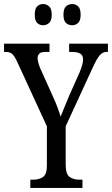

<svg xmlns="http://www.w3.org/2000/svg" viewBox="-23 -930 554 950"><path d="M127 0V-41H142Q170 -41 189.5 -54Q209 -67 209 -111V-305L64 -620Q51 -649 39.5 -661Q28 -673 7 -673H-3V-714H222V-673H201Q179 -673 171 -664Q163 -655 163 -643Q163 -632 167.5 -616.5Q172 -601 177 -590L236 -459Q250 -429 260 -402.5Q270 -376 277 -353Q285 -373 296 -400Q307 -427 320 -458L370 -570Q378 -589 383 -606Q388 -623 388 -635Q388 -657 373.5 -665Q359 -673 336 -673H319V-714H511V-673H503Q485 -673 470.5 -656.5Q456 -640 436 -596L302 -305V-116Q302 -68 321.5 -54.5Q341 -41 367 -41H385V0ZM334 -805Q316 -805 303.5 -816.5Q291 -828 291 -857Q291 -887 303.5 -898.5Q316 -910 334 -910Q351 -910 363.5 -898.5Q376 -887 376 -857Q376 -828 363.5 -816.5Q351 -805 334 -805ZM190 -805Q173 -805 161 -816.5Q149 -828 149 -857Q149 -887 161 -898.5Q173 -910 190 -910Q207 -910 220 -898.5Q233 -887 233 -857Q233 -828 220 -816.5Q207 -805 190 -805Z"/></svg>

Font: Noto Serif Ethiopic ExtraCondensed
Style: Regular
Weight: 400
Width: 2
Designer: Monotype Design Team
Foundry: Monotype Imaging Inc.
Version: Version 2.102; ttfautohint (v1.8.4.7-5d5b)